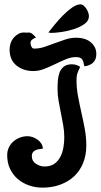

<svg xmlns="http://www.w3.org/2000/svg" viewBox="-20 -855 463 881"><path d="M91 -706 103 -705 110 -706Q121 -706 129.5 -698.5Q138 -691 145 -683Q137 -680 128.5 -674Q120 -668 120 -658Q120 -651 124 -641.5Q128 -632 137 -632Q161 -632 184.5 -640Q208 -648 232 -657Q256 -666 280.5 -674Q305 -682 331 -682Q348 -682 364.5 -677.5Q381 -673 393.5 -663.5Q406 -654 414 -640Q422 -626 422 -607Q422 -581 406.5 -567Q391 -553 367 -551Q365 -561 363 -569Q361 -577 357 -582.5Q353 -588 346 -590.5Q339 -593 327 -593Q306 -593 282 -583Q258 -573 233.5 -561Q209 -549 183.5 -539Q158 -529 133 -529Q87 -529 55.5 -554.5Q24 -580 24 -628Q24 -642 28.5 -656Q33 -670 42 -681Q51 -692 63.5 -699Q76 -706 91 -706ZM310 -560Q331 -560 348 -548Q340 -532 335.5 -519.5Q331 -507 331 -489Q331 -451 338 -413.5Q345 -376 353.5 -338.5Q362 -301 369 -263.5Q376 -226 376 -187Q376 -142 361 -106Q346 -70 319.5 -45.5Q293 -21 256 -7.5Q219 6 175 6Q142 6 112.5 -4.5Q83 -15 61 -34Q39 -53 26 -80.5Q13 -108 13 -143Q13 -162 20.5 -178Q28 -194 41 -205.5Q54 -217 71 -223.5Q88 -230 106 -230Q130 -230 152.5 -214Q175 -198 177 -173Q168 -172 159 -170.5Q150 -169 142.5 -165.5Q135 -162 130.5 -155.5Q126 -149 126 -138Q126 -116 145 -103.5Q164 -91 184 -91Q212 -91 229.5 -103.5Q247 -116 257 -135.5Q267 -155 271 -178.5Q275 -202 275 -225Q275 -253 270 -280.5Q265 -308 259.5 -336Q254 -364 249 -391.5Q244 -419 244 -447Q244 -465 245.5 -485Q247 -505 253 -521.5Q259 -538 272.5 -549Q286 -560 310 -560ZM202 -706Q212 -719 230 -741Q248 -763 268.5 -784Q289 -805 310.5 -820Q332 -835 349 -835Q357 -835 364 -829Q371 -823 376.5 -814.5Q382 -806 385 -797Q388 -788 388 -781Q388 -759 367 -744.5Q346 -730 318 -721Q290 -712 261 -708Q232 -704 216 -704Q210 -704 202 -706Z"/></svg>

Font: Gloria
Style: Regular
Weight: 400
Designer: Peter Wiegel
Foundry: Peter Wiegel
Version: Version 1.000